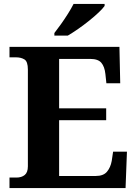

<svg xmlns="http://www.w3.org/2000/svg" viewBox="-20 -951 693 971"><path d="M28 0V-53H63Q89 -53 105 -66Q121 -79 121 -110V-599Q121 -640 103.5 -650.5Q86 -661 62 -661H28V-714H584L588 -530H518L513 -577Q509 -614 492.5 -633.5Q476 -653 437 -653H279V-403H517V-343H279V-61H464Q503 -61 521 -82.5Q539 -104 545 -137L552 -184H622L615 0ZM255 -784Q270 -803 288.5 -829Q307 -855 324 -882Q341 -909 352 -931H509V-921Q500 -908 479 -888Q458 -868 430.5 -846Q403 -824 375 -804.5Q347 -785 323 -771H255Z"/></svg>

Font: Noto Serif Myanmar
Style: Bold
Weight: 700
Designer: Ben Mitchell and the Monotype Design Team
Foundry: Monotype Imaging Inc.
Version: Version 2.106; ttfautohint (v1.8.4.7-5d5b)